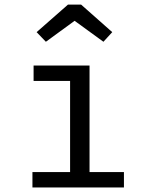

<svg xmlns="http://www.w3.org/2000/svg" viewBox="-20 -830 655 850"><path d="M376.4 -540V-68.2H528.7V0H123.6V-68.2H290.3V-471.8H128.7V-540ZM183.1 -645.1 142.1 -687.7 281 -809.7H339L476.9 -687.7L437.9 -645.1L310.3 -737.9Z"/></svg>

Font: FiraCode Nerd Font Mono
Style: Regular
Weight: 400
Monospace: yes
Designer: Carrois Corporate, Edenspiekermann AG, Nikita Prokopov
Foundry: Carrois Corporate, Edenspiekermann AG, Nikita Prokopov
Version: Version 6.002;Nerd Fonts 3.4.0